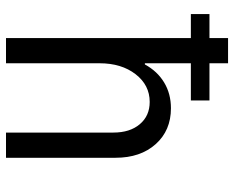

<svg xmlns="http://www.w3.org/2000/svg" viewBox="-90 -690 780 640"><g transform="rotate(90 300.0 -370.0)"><path d="M106.9 0V-616.2H26.9V-678.2H106.9V-740.2H190.9V-678.2H314.9V-616.2H190.9V-462.9H194.8Q217.3 -504.4 254.9 -527.1Q292.5 -549.8 340.8 -549.8Q415 -549.8 460.4 -499Q505.9 -448.2 505.9 -365.2V0H421.9V-357.9Q421.9 -413.1 394 -446Q366.2 -479 319.8 -479Q263.7 -479 227.3 -431.9Q190.9 -384.8 190.9 -312V0Z"/></g></svg>

Font: CommitMono
Style: Regular
Weight: 400
Monospace: yes
Designer: Eigil Nikolajsen
Foundry: Eigil Nikolajsen
Version: Version 1.143